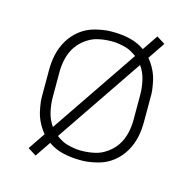

<svg xmlns="http://www.w3.org/2000/svg" viewBox="-91 -649 782 778"><g transform="rotate(15 300.0 -260.0)"><path d="M124 37 89 15 137 -56Q131 -63 125.5 -71Q120 -79 115.5 -87Q111 -95 107 -103.5Q103 -112 100 -121Q97 -130 95 -139Q93 -148 91 -159.5Q89 -171 88 -180Q87 -189 87 -196V-310Q87 -327 88.5 -343.5Q90 -360 93.5 -376Q97 -392 103 -407.5Q109 -423 117.5 -437.5Q126 -452 137 -464.5Q148 -477 161 -487.5Q174 -498 189 -505.5Q204 -513 220 -517.5Q236 -522 255 -525Q274 -528 286 -528H300Q335 -528 369.5 -520Q404 -512 432 -492L476 -557L511 -535L463 -464Q469 -457 474.5 -449Q480 -441 484.5 -433Q489 -425 493 -416.5Q497 -408 500 -399Q503 -390 505 -381Q507 -372 509 -360.5Q511 -349 512 -340Q513 -331 513 -325V-210Q513 -193 511.5 -176.5Q510 -160 506.5 -144Q503 -128 497 -112.5Q491 -97 482.5 -82.5Q474 -68 463 -55.5Q452 -43 439 -32.5Q426 -22 411 -14.5Q396 -7 380 -2.5Q364 2 345 5Q326 8 315 8H300Q265 8 230.5 0Q196 -8 168 -28ZM162 -93 409 -457Q398 -465 386.5 -471.5Q375 -478 362.5 -481.5Q350 -485 335 -487.5Q320 -490 312 -490H300Q287 -490 273.5 -488.5Q260 -487 246.5 -484Q233 -481 221 -475.5Q209 -470 197.5 -462Q186 -454 176.5 -444.5Q167 -435 159.5 -424Q152 -413 146.5 -400.5Q141 -388 137.5 -375Q134 -362 132 -346Q130 -330 130 -322V-210Q130 -180 137 -149Q144 -118 162 -93ZM289 -30H300Q313 -30 326.5 -31.5Q340 -33 353.5 -36Q367 -39 379 -44.5Q391 -50 402.5 -58Q414 -66 423.5 -75.5Q433 -85 440.5 -96Q448 -107 453.5 -119.5Q459 -132 462.5 -145Q466 -158 468 -174Q470 -190 470 -199V-310Q470 -340 463 -371Q456 -402 438 -427L191 -63Q202 -55 213.5 -48.5Q225 -42 237.5 -38.5Q250 -35 265 -32.5Q280 -30 289 -30Z"/></g></svg>

Font: Iosevka Aile Extralight
Style: Regular
Weight: 200
Designer: Belleve Invis
Foundry: Belleve Invis
Version: Version 31.1.0; ttfautohint (v1.8.4)